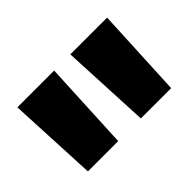

<svg xmlns="http://www.w3.org/2000/svg" viewBox="-64 -888 587 587"><g transform="rotate(-45 229.5 -594.5)"><path d="M194 -740 180 -449H49L35 -740ZM423 -740 409 -449H278L264 -740Z"/></g></svg>

Font: Pathway Extreme
Style: Bold
Weight: 700
Designer: Eduardo Rodriguez Tunni
Foundry: Eduardo Rodriguez Tunni
Version: Version 1.001;gftools[0.9.26]